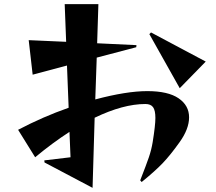

<svg xmlns="http://www.w3.org/2000/svg" viewBox="-20 -828 1040 923"><path d="M194 -47 193 -57 319 -72 314 -194Q232 -141 149 -72L67 -204Q187 -267 310 -310L302 -513L137 -469L118 -635L298 -627L291 -808H453L447 -620L636 -611L635 -601L445 -551L438 -350Q588 -390 688 -390Q788 -390 838.5 -355.5Q889 -321 889 -264Q889 -208 843 -144Q798 -81 761.5 -43Q725 -5 661 47L654 39Q683 -35 695.5 -71.5Q708 -108 714 -145Q727 -226 727 -261Q727 -297 716 -312.5Q705 -328 679 -328Q572 -328 435 -262L425 75ZM706 -672 969 -532 844 -404 698 -664Z"/></svg>

Font: Tiejili SC
Style: Regular
Weight: 400
Designer: Buernia
Foundry: Ershou Xiaoxi Press
Version: Version 1.100